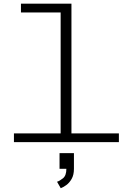

<svg xmlns="http://www.w3.org/2000/svg" viewBox="-20 -770 740 1040"><path d="M55.5 0V-47.5H308.5V-702.5H93.5V-750H367V-47.5H624V0ZM302.5 144.5V59.5H380.5V144.5Q380.5 177.5 368 199.2Q355.5 221 338.5 233Q321.5 245 309 249.5L289 214.5Q302.5 210.5 321 195.8Q339.5 181 339.5 144.5Z"/></svg>

Font: Trispace SemiExpanded ExtraLight
Style: Regular
Weight: 200
Width: 6
Designer: Tyler Finck
Foundry: Etcetera Type Company
Version: Version 1.210; ttfautohint (v1.8.3)